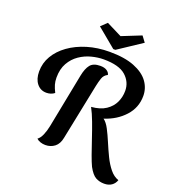

<svg xmlns="http://www.w3.org/2000/svg" viewBox="-168 -976 1091 1219"><g transform="rotate(20 377.0 -367.0)"><path d="M676 117Q644 117 618.5 103Q593 89 568 43Q556 18 540 -26.5Q524 -71 506.5 -124Q489 -177 470 -227.5Q451 -278 432 -313Q493 -318 530 -343Q567 -368 584 -404.5Q601 -441 601 -482Q601 -542 555 -583Q509 -624 405 -624Q366 -624 323.5 -613Q281 -602 244.5 -577Q208 -552 185 -511.5Q162 -471 162 -413Q162 -388 168 -367Q174 -346 188 -318Q177 -309 163 -304.5Q149 -300 134 -300Q94 -300 69.5 -330.5Q45 -361 45 -412Q45 -469 73.5 -517.5Q102 -566 153.5 -603Q205 -640 274 -661Q343 -682 424 -682Q526 -682 591.5 -656Q657 -630 688.5 -587Q720 -544 720 -491Q720 -412 667 -354Q614 -296 532 -270Q554 -254 572.5 -218.5Q591 -183 609.5 -139Q628 -95 648.5 -52.5Q669 -10 695 22Q721 54 754 65Q746 89 726 103Q706 117 676 117ZM241 14Q224 14 207.5 8.5Q191 3 181 -7Q198 -19 210 -46.5Q222 -74 229 -109L301 -476Q311 -527 331.5 -552.5Q352 -578 399 -578Q427 -578 443.5 -567Q460 -556 463 -540Q438 -528 429.5 -502.5Q421 -477 415 -448L338 -70Q330 -27 303.5 -6.5Q277 14 241 14ZM439 -706 310 -813 350 -851 454 -799 584 -851 613 -812 453 -706Z"/></g></svg>

Font: Sansita Swashed
Style: Regular
Weight: 400
Designer: Pablo Cosgaya
Foundry: Omnibus-Type
Version: Version 1.003; ttfautohint (v1.8.3)